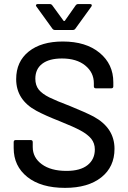

<svg xmlns="http://www.w3.org/2000/svg" viewBox="-20 -911 628 939"><path d="M297.9 7.8Q180.7 7.8 113.8 -45.4Q46.9 -98.6 46.9 -187V-215.8Q46.9 -226.1 57.1 -226.1H129.9Q140.1 -226.1 140.1 -215.8V-191.9Q140.1 -140.1 184.6 -107.7Q229 -75.2 305.2 -75.2Q372.6 -75.2 408.2 -103.5Q443.8 -131.8 443.8 -180.2Q443.8 -210.4 425.8 -232.9Q408.2 -253.9 374.8 -272.2Q341.3 -290.5 272.9 -317.9Q200.7 -346.2 158.2 -369.1Q59.1 -422.4 59.1 -523.9Q59.1 -609.9 120.4 -658.9Q181.6 -708 287.1 -708Q400.4 -708 467.3 -652.6Q534.2 -597.2 534.2 -508.8V-488.8Q534.2 -479 523.9 -479H449.2Q439 -479 439 -488.8V-503.9Q439 -556.6 396.7 -590.8Q354.5 -625 283.2 -625Q220.7 -625 186.8 -599.4Q152.8 -573.7 152.8 -525.9Q152.8 -493.7 169.9 -472.2Q187 -451.7 220.9 -434.8Q254.9 -418 323.2 -392.1Q398.9 -361.3 438 -340.8Q540 -285.2 540 -183.1Q540 -94.7 475.3 -43.5Q410.6 7.8 297.9 7.8ZM236.8 -770 158.2 -878.9Q155.8 -881.3 155.8 -884.8Q155.8 -887.2 158.2 -889.2Q160.6 -891.1 164.1 -891.1H224.1Q231 -891.1 235.8 -884.8L291 -809.1Q292 -808.1 293.9 -808.1Q295.9 -808.1 296.9 -809.1L350.1 -884.8Q355 -891.1 361.8 -891.1H420.9Q426.8 -891.1 428.5 -887.5Q430.2 -883.8 426.8 -878.9L348.1 -770Q343.8 -764.2 335 -764.2H250Q241.2 -764.2 236.8 -770Z"/></svg>

Font: Gruenseis Font Medium
Style: Regular
Weight: 500
Designer: Jeremy Tribby
Foundry: Tribby Type
Version: Version 1.408;Glyphs 3.1.2 (3151)